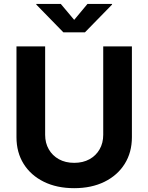

<svg xmlns="http://www.w3.org/2000/svg" viewBox="-20 -969 772 999"><path d="M366 10.1Q275.8 10.1 208.2 -23.2Q140.5 -56.5 103.1 -116.2Q65.7 -176 65.7 -255.2V-727.5H214.9V-267.5Q214.9 -225 233.8 -192.2Q252.6 -159.3 286.5 -140.5Q320.4 -121.7 366 -121.7Q411.8 -121.7 445.7 -140.5Q479.6 -159.3 498.3 -192.2Q517.1 -225 517.1 -267.5V-727.5H666.3V-255.2Q666.3 -176 628.7 -116.2Q591.2 -56.5 523.7 -23.2Q456.1 10.1 366 10.1ZM296.2 -948.7 366 -865.6 435.3 -948.7H563V-945.1L422 -800.8H309.7L168.9 -945.1V-948.7Z"/></svg>

Font: Atlassian Sans
Style: Regular
Weight: 400
Designer: Rasmus Andersson
Foundry: Modifications by Atlassian Pty Ltd, manufactured by rsms
Version: Version 4.001;git-9221beed3